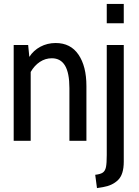

<svg xmlns="http://www.w3.org/2000/svg" viewBox="-20 -720 712 982"><path d="M422 -280V0H335V-269Q335 -347 312.5 -384.5Q290 -422 245 -422Q212 -422 184 -403.5Q156 -385 137 -352V0H50V-490H124L130 -429Q151 -462 186.5 -481Q222 -500 265 -500Q341 -500 381.5 -440.5Q422 -381 422 -280ZM526 -700H613V-601H526ZM467 174Q494 171 506 162.5Q518 154 522 134.5Q526 115 526 73V-490H613V107Q613 172 584 200.5Q555 229 507 237L476 242Z"/></svg>

Font: Cabin Condensed
Style: Regular
Weight: 400
Width: 3
Designer: Pablo Impallari
Foundry: Pablo Impallari. http://www.impallari.com Igino Marini. http://www.ikern.com
Version: Version 2.200